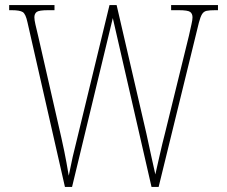

<svg xmlns="http://www.w3.org/2000/svg" viewBox="-20 -734 891 754"><path d="M88 -646Q81 -679 69.5 -686.5Q58 -694 25 -694H16V-714H194V-694H170Q133 -694 124 -687Q115 -680 115 -666Q115 -656 119 -638.5Q123 -621 130 -592L221 -193Q228 -162 232.5 -139.5Q237 -117 241 -95.5Q245 -74 250 -44Q258 -85 265.5 -118Q273 -151 283 -190L410 -714H438L555 -209Q565 -162 573.5 -123.5Q582 -85 590 -49Q597 -79 607 -124Q617 -169 628 -211L722 -594Q728 -622 732 -639Q736 -656 736 -666Q736 -680 727 -687Q718 -694 681 -694H652V-714H836V-694H826Q803 -694 791.5 -691.5Q780 -689 773.5 -678.5Q767 -668 761 -645L603 0H575L423 -663L263 0H235Z"/></svg>

Font: Noto Serif Armenian Condensed Thin
Style: Regular
Weight: 100
Width: 3
Designer: Monotype Design Team
Foundry: Monotype Imaging Inc.
Version: Version 2.008; ttfautohint (v1.8.4.7-5d5b)